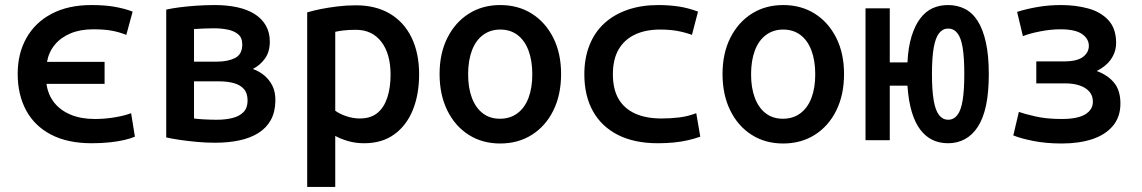

<svg xmlns="http://www.w3.org/2000/svg" viewBox="-20 -555 4520 760"><path d="M343 12Q248 12 182.5 -22Q117 -56 83.5 -118Q50 -180 50 -263Q50 -343 84.5 -404.5Q119 -466 184.5 -500.5Q250 -535 342 -535Q395 -535 434.5 -528Q474 -521 505 -509L480 -417Q452 -428 422.5 -433.5Q393 -439 349 -439Q298 -439 259.5 -423Q221 -407 197 -378Q173 -349 166 -310H394V-223H164Q170 -180 194.5 -149Q219 -118 260 -101Q301 -84 355 -84Q395 -84 434 -90.5Q473 -97 499 -107L514 -14Q498 -7 472.5 -1Q447 5 414 8.5Q381 12 343 12Z M831 10Q794 10 757.5 6.5Q721 3 690.5 -1.5Q660 -6 638 -11V-517Q660 -522 690.5 -526Q721 -530 757.5 -532.5Q794 -535 831 -535Q878 -535 918 -526.5Q958 -518 987 -500Q1016 -482 1032 -454.5Q1048 -427 1048 -390Q1048 -350 1029 -323.5Q1010 -297 981 -282Q1006 -273 1026 -256.5Q1046 -240 1058.5 -215Q1071 -190 1070 -154Q1069 -111 1052 -80Q1035 -49 1003.5 -29Q972 -9 928.5 0.5Q885 10 831 10ZM838 -81Q873 -81 900.5 -88Q928 -95 944 -111.5Q960 -128 960 -157Q960 -186 945.5 -202.5Q931 -219 905.5 -226Q880 -233 847 -233H748V-86Q759 -84 787 -82.5Q815 -81 838 -81ZM748 -311H839Q882 -311 910.5 -325.5Q939 -340 939 -379Q939 -406 922.5 -419.5Q906 -433 880.5 -438Q855 -443 826 -443Q808 -443 785 -442Q762 -441 748 -440Z M1196 185V-506Q1219 -513 1249 -519Q1279 -525 1315 -529.5Q1351 -534 1389 -534Q1467 -534 1523 -501Q1579 -468 1609 -406.5Q1639 -345 1639 -261Q1639 -181 1614 -119.5Q1589 -58 1540.5 -23Q1492 12 1422 12Q1387 12 1358 3.5Q1329 -5 1307 -17V185ZM1404 -86Q1447 -86 1473.5 -107.5Q1500 -129 1513 -168.5Q1526 -208 1526 -259Q1526 -342 1489.5 -389.5Q1453 -437 1389 -437Q1360 -437 1339.5 -434.5Q1319 -432 1307 -429V-117Q1322 -105 1349.5 -95.5Q1377 -86 1404 -86Z M1960 13Q1889 13 1835 -21.5Q1781 -56 1750.5 -118Q1720 -180 1720 -262Q1720 -344 1751 -405.5Q1782 -467 1836 -501Q1890 -535 1960 -535Q2031 -535 2085 -501Q2139 -467 2170 -405.5Q2201 -344 2201 -262Q2201 -180 2170.5 -118Q2140 -56 2085.5 -21.5Q2031 13 1960 13ZM1959 -85Q1999 -85 2028 -106.5Q2057 -128 2072 -167.5Q2087 -207 2087 -261Q2087 -315 2072 -355Q2057 -395 2028.5 -416.5Q2000 -438 1960 -438Q1921 -438 1892 -416.5Q1863 -395 1848 -355Q1833 -315 1833 -261Q1833 -207 1848 -167.5Q1863 -128 1891 -106.5Q1919 -85 1959 -85Z M2584 12Q2491 12 2426 -21Q2361 -54 2327 -115Q2293 -176 2293 -261Q2293 -325 2313.5 -376.5Q2334 -428 2372.5 -463Q2411 -498 2465 -516.5Q2519 -535 2586 -535Q2627 -535 2665 -529.5Q2703 -524 2743 -509L2719 -417Q2688 -428 2658.5 -433Q2629 -438 2593 -438Q2535 -438 2493 -418Q2451 -398 2428.5 -359Q2406 -320 2406 -261Q2406 -202 2428.5 -163.5Q2451 -125 2494 -105.5Q2537 -86 2599 -86Q2633 -86 2667.5 -90Q2702 -94 2736 -107L2752 -14Q2729 -6 2703.5 0Q2678 6 2648 9Q2618 12 2584 12Z M3080 13Q3009 13 2955 -21.5Q2901 -56 2870.5 -118Q2840 -180 2840 -262Q2840 -344 2871 -405.5Q2902 -467 2956 -501Q3010 -535 3080 -535Q3151 -535 3205 -501Q3259 -467 3290 -405.5Q3321 -344 3321 -262Q3321 -180 3290.5 -118Q3260 -56 3205.5 -21.5Q3151 13 3080 13ZM3079 -85Q3119 -85 3148 -106.5Q3177 -128 3192 -167.5Q3207 -207 3207 -261Q3207 -315 3192 -355Q3177 -395 3148.5 -416.5Q3120 -438 3080 -438Q3041 -438 3012 -416.5Q2983 -395 2968 -355Q2953 -315 2953 -261Q2953 -207 2968 -167.5Q2983 -128 3011 -106.5Q3039 -85 3079 -85Z M3733 12Q3699 12 3671.5 -1Q3644 -14 3623 -41.5Q3602 -69 3589 -112.5Q3576 -156 3572 -216H3502V0H3406V-522H3502V-308H3572Q3575 -369 3588.5 -412Q3602 -455 3623 -482.5Q3644 -510 3671.5 -522.5Q3699 -535 3733 -535Q3769 -535 3799 -520Q3829 -505 3850 -472Q3871 -439 3882.5 -387Q3894 -335 3894 -262Q3894 -189 3883 -137.5Q3872 -86 3850.5 -53Q3829 -20 3799 -4Q3769 12 3733 12ZM3733 -81Q3755 -81 3769.5 -99.5Q3784 -118 3790.5 -158Q3797 -198 3797 -262Q3797 -327 3790.5 -366.5Q3784 -406 3769.5 -424Q3755 -442 3733 -442Q3712 -442 3697.5 -424Q3683 -406 3676 -366.5Q3669 -327 3669 -262Q3669 -197 3676 -157Q3683 -117 3697.5 -99Q3712 -81 3733 -81Z M4183 13Q4121 13 4070.5 3Q4020 -7 3991 -19L4013 -112Q4032 -105 4077 -94.5Q4122 -84 4182 -84Q4246 -84 4276 -102.5Q4306 -121 4306 -152Q4306 -177 4291.5 -193Q4277 -209 4252.5 -217Q4228 -225 4196 -225H4082V-312H4192Q4243 -312 4266.5 -329.5Q4290 -347 4290 -374Q4290 -401 4263.5 -420Q4237 -439 4177 -439Q4140 -439 4098.5 -431Q4057 -423 4029 -412L4006 -508Q4044 -520 4088 -527.5Q4132 -535 4180 -535Q4238 -535 4287.5 -521.5Q4337 -508 4367.5 -475Q4398 -442 4398 -385Q4398 -359 4387 -336.5Q4376 -314 4358 -298.5Q4340 -283 4321 -274Q4365 -258 4390 -227.5Q4415 -197 4415 -145Q4415 -92 4385 -56.5Q4355 -21 4303 -4Q4251 13 4183 13Z"/></svg>

Font: Ubuntu Sans Mono Medium
Style: Regular
Weight: 500
Monospace: yes
Designer: Dalton Maag Ltd
Foundry: Dalton Maag Ltd
Version: Version 1.006